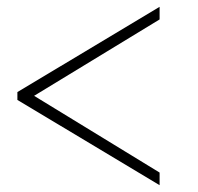

<svg xmlns="http://www.w3.org/2000/svg" viewBox="-20 -540 582 563"><path d="M31 -270 448 -520V-483L80 -259L448 -34V3L31 -247Z"/></svg>

Font: Raleway Thin ExtraLight
Style: Italic
Weight: 250
Italic angle: -12°
Version: Version 4.026